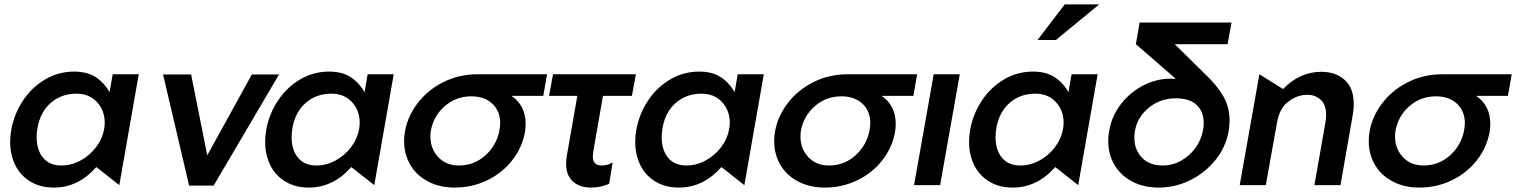

<svg xmlns="http://www.w3.org/2000/svg" viewBox="-20 -838 6862 869"><path d="M326 -414Q384 -414 419 -376Q454 -338 454 -282Q454 -267 451 -252Q443 -209 414.5 -171.5Q386 -134 344.5 -111.5Q303 -89 258 -89Q204 -89 175 -124Q146 -159 146 -216Q146 -241 150 -261Q163 -332 210.5 -373Q258 -414 326 -414ZM608 -502H490L476 -421Q449 -467 410.5 -490.5Q372 -514 316 -514Q244 -514 183.5 -478Q123 -442 83.5 -382Q44 -322 31 -251Q26 -221 26 -197Q26 -138 49 -91Q72 -44 117 -16.5Q162 11 224 11Q334 11 416 -82L520 0Z M1243 -501H1120L918 -135L845 -501H718L836 2H947Z M1480 -414Q1538 -414 1573 -376Q1608 -338 1608 -282Q1608 -267 1605 -252Q1597 -209 1568.5 -171.5Q1540 -134 1498.5 -111.5Q1457 -89 1412 -89Q1358 -89 1329 -124Q1300 -159 1300 -216Q1300 -241 1304 -261Q1317 -332 1364.5 -373Q1412 -414 1480 -414ZM1762 -502H1644L1630 -421Q1603 -467 1564.5 -490.5Q1526 -514 1470 -514Q1398 -514 1337.5 -478Q1277 -442 1237.5 -382Q1198 -322 1185 -251Q1180 -221 1180 -197Q1180 -138 1203 -91Q1226 -44 1271 -16.5Q1316 11 1378 11Q1488 11 1570 -82L1674 0Z M2359 -277Q2359 -258 2356 -240Q2343 -169 2297.5 -111.5Q2252 -54 2184 -21.5Q2116 11 2038 11Q1970 11 1917.5 -16.5Q1865 -44 1837 -92Q1809 -140 1809 -199Q1809 -224 1813 -244Q1825 -312 1870.5 -371.5Q1916 -431 1987 -466.5Q2058 -502 2144 -502H2456L2439 -404H2295Q2359 -361 2359 -277ZM2240 -245Q2244 -269 2244 -280Q2244 -335 2208.5 -368.5Q2173 -402 2113 -402Q2044 -402 1993 -357.5Q1942 -313 1930 -246Q1928 -237 1928 -220Q1928 -165 1963.5 -127Q1999 -89 2057 -89Q2125 -89 2175.5 -133.5Q2226 -178 2240 -245Z M2858 -502 2840 -404H2709L2665 -151Q2663 -135 2663 -130Q2663 -89 2704 -89Q2730 -89 2753 -103L2737 -6Q2698 11 2656 11Q2603 11 2572.5 -17Q2542 -45 2542 -98Q2542 -108 2546 -136L2593 -404H2465L2483 -502Z M3155 -414Q3213 -414 3248 -376Q3283 -338 3283 -282Q3283 -267 3280 -252Q3272 -209 3243.5 -171.5Q3215 -134 3173.5 -111.5Q3132 -89 3087 -89Q3033 -89 3004 -124Q2975 -159 2975 -216Q2975 -241 2979 -261Q2992 -332 3039.5 -373Q3087 -414 3155 -414ZM3437 -502H3319L3305 -421Q3278 -467 3239.5 -490.5Q3201 -514 3145 -514Q3073 -514 3012.5 -478Q2952 -442 2912.5 -382Q2873 -322 2860 -251Q2855 -221 2855 -197Q2855 -138 2878 -91Q2901 -44 2946 -16.5Q2991 11 3053 11Q3163 11 3245 -82L3349 0Z M4034 -277Q4034 -258 4031 -240Q4018 -169 3972.5 -111.5Q3927 -54 3859 -21.5Q3791 11 3713 11Q3645 11 3592.5 -16.5Q3540 -44 3512 -92Q3484 -140 3484 -199Q3484 -224 3488 -244Q3500 -312 3545.5 -371.5Q3591 -431 3662 -466.5Q3733 -502 3819 -502H4131L4114 -404H3970Q4034 -361 4034 -277ZM3915 -245Q3919 -269 3919 -280Q3919 -335 3883.5 -368.5Q3848 -402 3788 -402Q3719 -402 3668 -357.5Q3617 -313 3605 -246Q3603 -237 3603 -220Q3603 -165 3638.5 -127Q3674 -89 3732 -89Q3800 -89 3850.5 -133.5Q3901 -178 3915 -245Z M4324 -502H4206L4117 0H4235Z M4666 -414Q4724 -414 4759 -376Q4794 -338 4794 -282Q4794 -267 4791 -252Q4783 -209 4754.5 -171.5Q4726 -134 4684.5 -111.5Q4643 -89 4598 -89Q4544 -89 4515 -124Q4486 -159 4486 -216Q4486 -241 4490 -261Q4503 -332 4550.5 -373Q4598 -414 4666 -414ZM4948 -502H4830L4816 -421Q4789 -467 4750.5 -490.5Q4712 -514 4656 -514Q4584 -514 4523.5 -478Q4463 -442 4423.5 -382Q4384 -322 4371 -251Q4366 -221 4366 -197Q4366 -138 4389 -91Q4412 -44 4457 -16.5Q4502 11 4564 11Q4674 11 4756 -82L4860 0ZM4676 -657H4759L4955 -818H4799Z M5428 -282Q5428 -261 5424 -244Q5416 -204 5390.5 -168.5Q5365 -133 5326 -111Q5287 -89 5242 -89Q5182 -89 5148 -125Q5114 -161 5114 -216Q5114 -231 5117 -246Q5128 -309 5180 -351Q5232 -393 5301 -393Q5364 -393 5396 -363Q5428 -333 5428 -282ZM5536 -638 5554 -736H5138L5121 -638L5302 -481Q5294 -482 5279 -482Q5213 -482 5153 -450.5Q5093 -419 5052 -365Q5011 -311 5000 -245Q4996 -224 4996 -199Q4996 -139 5024.5 -91Q5053 -43 5105 -16Q5157 11 5224 11Q5300 11 5368 -23Q5436 -57 5482.5 -115.5Q5529 -174 5541 -246Q5545 -267 5545 -292Q5545 -354 5516 -403.5Q5487 -453 5435 -502L5297 -638Z M6107 -368Q6107 -439 6066.5 -476Q6026 -513 5960 -513Q5863 -513 5787 -435L5680 -502L5591 0H5709L5760 -284Q5771 -348 5811.5 -378.5Q5852 -409 5897 -409Q5933 -409 5957.5 -386.5Q5982 -364 5982 -318Q5982 -302 5979 -284L5929 0H6047L6103 -320Q6107 -343 6107 -368Z M6725 -277Q6725 -258 6722 -240Q6709 -169 6663.5 -111.5Q6618 -54 6550 -21.5Q6482 11 6404 11Q6336 11 6283.5 -16.5Q6231 -44 6203 -92Q6175 -140 6175 -199Q6175 -224 6179 -244Q6191 -312 6236.5 -371.5Q6282 -431 6353 -466.5Q6424 -502 6510 -502H6822L6805 -404H6661Q6725 -361 6725 -277ZM6606 -245Q6610 -269 6610 -280Q6610 -335 6574.5 -368.5Q6539 -402 6479 -402Q6410 -402 6359 -357.5Q6308 -313 6296 -246Q6294 -237 6294 -220Q6294 -165 6329.5 -127Q6365 -89 6423 -89Q6491 -89 6541.5 -133.5Q6592 -178 6606 -245Z"/></svg>

Font: Geom Medium
Style: Italic
Weight: 500
Italic angle: -10°
Version: Version 1.102